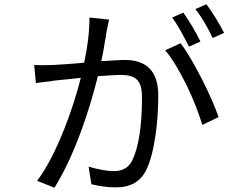

<svg xmlns="http://www.w3.org/2000/svg" viewBox="-20 -864 1082 910"><path d="M1042 -708 988 -684Q948 -768 906 -821L958 -844Q1004 -782 1042 -708ZM930 -667 876 -643Q869 -657 839 -713Q812 -760 796 -781L849 -804Q896 -737 930 -667ZM404 -781 497 -771 491 -743 485 -714Q485 -713 481 -687L478 -671L475 -653Q468 -608 460 -574Q551 -580 570 -580Q730 -580 730 -413Q730 -311 717 -223Q702 -118 673 -58Q633 24 529 24Q472 24 413 9L400 -74Q472 -53 521 -53Q582 -53 607 -104Q653 -200 653 -404Q653 -468 625 -490Q603 -509 549 -509Q530 -509 444 -503Q410 -367 366 -247Q308 -87 238 26L156 -7Q222 -95 284 -251Q333 -375 363 -495Q267 -485 239 -482L230 -481L219 -479L196 -476Q167 -473 150 -470L142 -556Q171 -554 230 -556Q235 -556 256.5 -557.5Q278 -559 295 -560Q313 -562 335 -563L379 -567Q404 -682 404 -781ZM763 -626 836 -659Q876 -608 937 -489Q988 -389 1016 -309L939 -272Q912 -360 866 -457Q810 -570 763 -626Z"/></svg>

Font: Source Han Sans Regular
Style: Regular
Weight: 400
Designer: Ryoko NISHIZUKA  (kana & ideographs); Paul D. Hunt (Latin, Greek & Cyrillic); Wenlong ZHANG  (bopomofo); Sandoll Communi
Foundry: Adobe Systems Incorporated
Version: Version 1.00 January 18, 2024, initial release